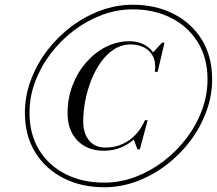

<svg xmlns="http://www.w3.org/2000/svg" viewBox="-20 -780 915 810"><path d="M420 10Q323.5 10 247.8 -28.5Q172 -67 128.5 -137.5Q85 -208 85 -304.5Q85 -374.5 109.8 -441.2Q134.5 -508 178 -565.5Q221.5 -623 279.2 -666.8Q337 -710.5 403.5 -735.2Q470 -760 540 -760Q636.5 -760 712.2 -721.5Q788 -683 831.5 -612.5Q875 -542 875 -445.5Q875 -375.5 850.2 -308.8Q825.5 -242 782 -184.5Q738.5 -127 680.8 -83.2Q623 -39.5 556.5 -14.8Q490 10 420 10ZM560 -150 544 -192Q554 -203.5 564.5 -215.8Q575 -228 583.5 -245L591.5 -273H603L570 -150ZM418 -144Q349 -144 307 -186.8Q265 -229.5 265 -303Q265 -364.5 285.8 -419.2Q306.5 -474 343 -516Q379.5 -558 426.5 -582Q473.5 -606 526 -606Q579 -606 613.5 -573.8Q648 -541.5 640 -477H633.5Q638.5 -517.5 625 -543Q611.5 -568.5 586.5 -580.5Q561.5 -592.5 532 -592.5Q493.5 -592.5 461.8 -572.2Q430 -552 405.8 -518Q381.5 -484 364.8 -441.5Q348 -399 339.5 -354Q331 -309 331 -267Q331 -236.5 341.2 -211.8Q351.5 -187 372.2 -172.2Q393 -157.5 424 -157.5Q464.5 -157.5 497.2 -172.5Q530 -187.5 553.8 -213.8Q577.5 -240 591.5 -273H598Q586 -236 560 -206.8Q534 -177.5 497.5 -160.8Q461 -144 418 -144ZM420 -9.5Q486.5 -9.5 550 -33.2Q613.5 -57 668.8 -99Q724 -141 766 -196Q808 -251 831.8 -314.8Q855.5 -378.5 855.5 -445.5Q855.5 -535.5 814.5 -601.8Q773.5 -668 702.2 -704.2Q631 -740.5 540 -740.5Q473.5 -740.5 410 -716.8Q346.5 -693 291.2 -651Q236 -609 194 -554Q152 -499 128.2 -435.2Q104.5 -371.5 104.5 -304.5Q104.5 -213.5 145.2 -147.2Q186 -81 257.2 -45.2Q328.5 -9.5 420 -9.5ZM633.5 -477 638 -502Q637 -517 634 -529.8Q631 -542.5 623.5 -556.5L663.5 -600H674L645 -477Z"/></svg>

Font: Bodoni Moda 11pt
Style: Italic
Weight: 400
Italic angle: -13°
Version: Version 2.004